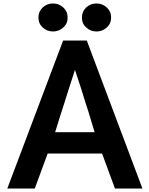

<svg xmlns="http://www.w3.org/2000/svg" viewBox="-20 -1031 859 1104"><path d="M343 -798H479L799 53H641L567 -148H254L180 53H22ZM524 -271 498 -357Q494 -372 487.5 -391.5Q481 -411 474 -433Q467 -455 460 -478Q453 -501 446 -523Q429 -574 411 -629Q393 -574 377 -524Q370 -503 363 -480Q356 -457 349 -435.5Q342 -414 336 -395Q330 -376 325 -361L297 -271ZM285 -850Q251 -850 226 -872.5Q201 -895 201 -930Q201 -965 225.5 -988Q250 -1011 285 -1011Q319 -1011 344 -988Q369 -965 369 -930Q369 -895 343.5 -872.5Q318 -850 285 -850ZM535 -850Q501 -850 476 -872.5Q451 -895 451 -930Q451 -965 475.5 -988Q500 -1011 535 -1011Q569 -1011 594 -988Q619 -965 619 -930Q619 -895 593.5 -872.5Q568 -850 535 -850Z"/></svg>

Font: LINE Seed JP_TTF Bold
Style: Regular
Weight: 700
Designer: LINE & Fontrix & Fontworks
Version: Version 1.009